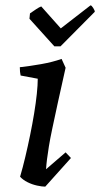

<svg xmlns="http://www.w3.org/2000/svg" viewBox="-20 -685 374 717"><path d="M121 -391 57 -403Q54 -416 54 -434Q91 -438 133.5 -445.5Q176 -453 210 -465L225 -432Q208 -357 196 -301.5Q184 -246 175.5 -206Q167 -166 162.5 -138Q158 -110 155.5 -90Q153 -70 152 -53L225 -116L245 -95L149 12Q137 12 118.5 8Q100 4 83 -4.5Q66 -13 55 -25Q65 -59 74.5 -99Q84 -139 92.5 -180.5Q101 -222 107.5 -261.5Q114 -301 117.5 -334.5Q121 -368 121 -391ZM183 -512 90 -615 92 -635Q105 -644 115.5 -651Q126 -658 134 -661L207 -579L318 -665Q322 -665 328 -655.5Q334 -646 334 -641L206 -512Z"/></svg>

Font: Labrada Medium
Style: Italic
Weight: 500
Italic angle: -7°
Designer: Mercedes Jáuregui
Foundry: Omnibus-Type Team
Version: Version 1.000